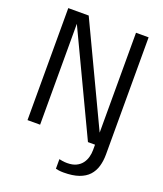

<svg xmlns="http://www.w3.org/2000/svg" viewBox="-171 -849 1011 1188"><g transform="rotate(20 335.0 -255.0)"><path d="M390.5 228.5Q373.5 228.5 358.8 226.5Q344 224.5 338.5 222.5V159.5Q345.5 161.5 360.8 163.8Q376 166 391 166Q426.5 166 450.2 154.5Q474 143 488.2 124Q502.5 105 508.8 81.8Q515 58.5 515 35.5V0H468.5L147.5 -677L153.5 -679V0H70.5V-737.5H205L527.5 -56.5L516.5 -54.5V-737.5H599.5V33.5Q599.5 76.5 589 112.2Q578.5 148 554.8 174Q531 200 490.8 214.2Q450.5 228.5 390.5 228.5Z"/></g></svg>

Font: Epilogue
Style: Regular
Weight: 400
Designer: Tyler Finck
Foundry: Etcetera Type Co
Version: Version 2.112